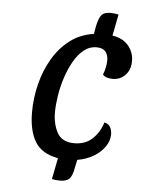

<svg xmlns="http://www.w3.org/2000/svg" viewBox="-53 -731 655 823"><g transform="rotate(5 275.0 -319.5)"><path d="M235 48Q228 48 217.5 47Q207 46 201 44L219 -47Q148 -60 119.5 -107.5Q91 -155 91 -234Q91 -295 106 -355Q121 -415 150.5 -465.5Q180 -516 224 -549.5Q268 -583 326 -591L332 -625Q340 -662 351.5 -674.5Q363 -687 388 -687Q399 -687 407.5 -686Q416 -685 424 -683L406 -591Q451 -584 475 -555.5Q499 -527 499 -489Q499 -463 488.5 -444.5Q478 -426 461 -416Q444 -406 423 -406Q412 -406 400 -409Q388 -412 380 -421Q386 -435 389.5 -452.5Q393 -470 393 -483Q393 -507 381 -521Q369 -535 343 -535Q312 -535 287.5 -515Q263 -495 244.5 -462Q226 -429 213.5 -390Q201 -351 195 -312Q189 -273 189 -242Q189 -191 209.5 -154Q230 -117 283 -117Q330 -117 360.5 -145.5Q391 -174 404 -217Q422 -213 429.5 -199.5Q437 -186 437 -168Q437 -141 419.5 -115.5Q402 -90 372 -72Q342 -54 302 -47L295 -14Q289 22 276.5 35Q264 48 235 48Z"/></g></svg>

Font: Sansita Swashed Light Light
Style: Regular
Weight: 300
Version: Version 1.003